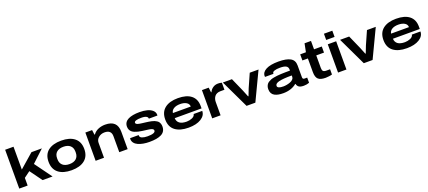

<svg xmlns="http://www.w3.org/2000/svg" viewBox="80 -2039 7509 3365"><g transform="rotate(-20 3834.0 -356.0)"><path d="M68.8 0V-724.1H225.1V-297.9L487.8 -526.9H682.1L458 -317.9L689.9 0H503.9L338.9 -227.1L225.1 -143.1V0Z M1044.4 12.2Q886.7 12.2 799.1 -58.1Q711.4 -128.4 711.4 -264.2Q711.4 -399.9 799.1 -469.5Q886.7 -539.1 1044.4 -539.1Q1201.7 -539.1 1289.6 -469.2Q1377.4 -399.4 1377.4 -264.2Q1377.4 -128.4 1289.3 -58.1Q1201.2 12.2 1044.4 12.2ZM1215.3 -253.9V-273.9Q1215.3 -345.7 1170.7 -385.3Q1126 -424.8 1044.4 -424.8Q962.9 -424.8 918.2 -385.3Q873.5 -345.7 873.5 -273.9V-253.9Q873.5 -182.1 918.2 -142.1Q962.9 -102.1 1044.4 -102.1Q1126 -102.1 1170.7 -142.1Q1215.3 -182.1 1215.3 -253.9Z M1493.2 0V-526.9H1619.1L1630.4 -438H1639.2Q1678.2 -491.2 1737.8 -515.1Q1797.4 -539.1 1864.3 -539.1Q1977.5 -539.1 2033.9 -485.8Q2090.3 -432.6 2090.3 -323.2V0H1934.1V-297.9Q1934.1 -415 1808.1 -415Q1743.2 -415 1696.3 -376.2Q1649.4 -337.4 1649.4 -277.8V0Z M2496.1 12.2Q2435.5 12.2 2382.3 2.7Q2329.1 -6.8 2286.4 -25.9Q2243.7 -44.9 2219 -76.4Q2194.3 -107.9 2194.3 -148.9Q2194.3 -154.3 2196.3 -166H2356.4Q2356.4 -164.6 2356 -160.9Q2355.5 -157.2 2355.5 -155.8Q2356 -123 2395.8 -107.4Q2435.5 -91.8 2497.1 -91.8Q2643.1 -91.8 2643.1 -147Q2643.1 -154.8 2640.1 -161.4Q2637.2 -168 2630.9 -172.9Q2624.5 -177.7 2616.9 -181.6Q2609.4 -185.5 2597.2 -188.7Q2585 -191.9 2573.5 -194.1Q2562 -196.3 2544.7 -198.7Q2527.3 -201.2 2512.5 -202.9Q2497.6 -204.6 2475.6 -207.5Q2453.6 -210.4 2436 -212.9Q2395 -218.8 2364.5 -226.1Q2334 -233.4 2304.2 -245.8Q2274.4 -258.3 2255.4 -274.9Q2236.3 -291.5 2224.9 -316.7Q2213.4 -341.8 2213.4 -374Q2213.4 -418 2234.4 -450Q2255.4 -481.9 2294.7 -501.2Q2334 -520.5 2386.2 -529.8Q2438.5 -539.1 2505.4 -539.1Q2583.5 -539.1 2645 -523.2Q2706.5 -507.3 2744.6 -472.9Q2782.7 -438.5 2783.2 -390.1Q2783.2 -378.9 2782.2 -375H2622.1V-379.9Q2622.1 -398.9 2605 -411.9Q2587.9 -424.8 2562 -429.9Q2536.1 -435.1 2503.4 -435.1Q2369.1 -435.1 2369.1 -390.1Q2369.1 -383.3 2371.8 -377.7Q2374.5 -372.1 2380.9 -367.7Q2387.2 -363.3 2394 -359.9Q2400.9 -356.4 2412.6 -353.5Q2424.3 -350.6 2434.1 -348.4Q2443.8 -346.2 2459.7 -344Q2475.6 -341.8 2486.8 -340.3Q2498 -338.9 2516.8 -336.7Q2535.6 -334.5 2547.4 -333Q2581.5 -328.6 2604 -325.2Q2626.5 -321.8 2655.5 -315.2Q2684.6 -308.6 2703.1 -300.8Q2721.7 -293 2741.7 -280.5Q2761.7 -268.1 2773.2 -252.4Q2784.7 -236.8 2792 -214.8Q2799.3 -192.9 2799.3 -166Q2799.3 -116.7 2778.6 -81.8Q2757.8 -46.9 2717 -26.6Q2676.3 -6.3 2622.3 2.9Q2568.4 12.2 2496.1 12.2Z M3227.1 12.2Q3065.9 12.2 2976.3 -56.6Q2886.7 -125.5 2886.7 -263.2Q2886.7 -398.9 2975.1 -469Q3063.5 -539.1 3220.7 -539.1Q3381.3 -539.1 3466.6 -470.9Q3551.8 -402.8 3551.8 -273.9V-228H3050.8Q3057.6 -99.1 3230 -99.1Q3254.9 -99.1 3281 -104.5Q3307.1 -109.9 3330.6 -119.6Q3354 -129.4 3369.9 -146Q3385.7 -162.6 3387.7 -183.1H3547.9Q3547.9 -97.2 3460.2 -42.5Q3372.6 12.2 3227.1 12.2ZM3051.8 -323.2H3384.8Q3384.8 -373.5 3339.6 -400.9Q3294.4 -428.2 3223.6 -428.2Q3149.4 -428.2 3103.8 -400.4Q3058.1 -372.6 3051.8 -323.2Z M3667.5 0V-526.9H3793.5L3804.7 -436H3812.5Q3833 -482.4 3874.5 -510.7Q3916 -539.1 3971.7 -539.1Q4010.7 -539.1 4040.5 -528.8V-397.9H3963.9Q3927.7 -397.9 3899.9 -385.3Q3872.1 -372.6 3856 -351.1Q3839.8 -329.6 3831.8 -303.5Q3823.7 -277.3 3823.7 -248V0Z M4308.1 0 4057.1 -526.9H4227.1L4337.4 -277.8Q4352.5 -242.2 4390.1 -147.9H4398.4Q4433.1 -241.2 4449.2 -278.8L4559.1 -526.9H4723.1L4472.2 0Z M4992.2 12.2Q4941.4 12.2 4902.3 4.9Q4863.3 -2.4 4831.3 -19.5Q4799.3 -36.6 4782.2 -67.9Q4765.1 -99.1 4765.1 -144Q4765.1 -171.9 4772.7 -194.6Q4780.3 -217.3 4792.7 -234.4Q4805.2 -251.5 4827.1 -264.9Q4849.1 -278.3 4871.1 -287.4Q4893.1 -296.4 4927.5 -302.7Q4961.9 -309.1 4991.7 -312.5Q5021.5 -315.9 5066.4 -317.9Q5111.3 -319.8 5146.5 -320.3Q5181.6 -320.8 5234.4 -320.8V-339.8Q5234.4 -387.7 5198.7 -408Q5163.1 -428.2 5085 -428.2Q5021.5 -428.2 4982.4 -415Q4943.4 -401.9 4943.4 -376V-366.2H4786.1Q4784.2 -376 4784.2 -381.8Q4784.2 -454.1 4864.5 -496.6Q4944.8 -539.1 5096.2 -539.1Q5243.7 -539.1 5317.4 -497.8Q5391.1 -456.5 5391.1 -361.8V-141.1Q5391.1 -102.1 5424.3 -102.1H5476.1V-5.9Q5429.2 12.2 5374 12.2Q5310.5 12.2 5282 -9Q5253.4 -30.3 5246.1 -67.9H5238.3Q5194.8 -30.3 5130.6 -9Q5066.4 12.2 4992.2 12.2ZM5033.2 -99.1Q5063 -99.1 5096.7 -105.5Q5130.4 -111.8 5161.9 -123.8Q5193.4 -135.7 5213.9 -156.5Q5234.4 -177.2 5234.4 -202.1V-230Q5070.3 -230 4995.8 -211.4Q4921.4 -192.9 4921.4 -148.9Q4921.4 -99.1 5033.2 -99.1Z M5780.3 12.2Q5685.5 12.2 5643.8 -25.6Q5602.1 -63.5 5602.1 -159.2V-413.1H5500V-526.9H5606.9L5638.2 -683.1H5758.3V-526.9H5902.8V-413.1H5758.3V-179.2Q5758.3 -138.7 5773.9 -120.4Q5789.6 -102.1 5835 -102.1H5902.8V-4.9Q5882.8 2 5845 7.1Q5807.1 12.2 5780.3 12.2Z M6014.6 -607.9V-724.1H6170.9V-607.9ZM6014.6 0V-526.9H6170.9V0Z M6494.6 0 6243.7 -526.9H6413.6L6523.9 -277.8Q6539.1 -242.2 6576.7 -147.9H6585Q6619.6 -241.2 6635.7 -278.8L6745.6 -526.9H6909.7L6658.7 0Z M7296.9 12.2Q7135.7 12.2 7046.1 -56.6Q6956.5 -125.5 6956.5 -263.2Q6956.5 -398.9 7044.9 -469Q7133.3 -539.1 7290.5 -539.1Q7451.2 -539.1 7536.4 -470.9Q7621.6 -402.8 7621.6 -273.9V-228H7120.6Q7127.4 -99.1 7299.8 -99.1Q7324.7 -99.1 7350.8 -104.5Q7377 -109.9 7400.4 -119.6Q7423.8 -129.4 7439.7 -146Q7455.6 -162.6 7457.5 -183.1H7617.7Q7617.7 -97.2 7530 -42.5Q7442.4 12.2 7296.9 12.2ZM7121.6 -323.2H7454.6Q7454.6 -373.5 7409.4 -400.9Q7364.3 -428.2 7293.5 -428.2Q7219.2 -428.2 7173.6 -400.4Q7127.9 -372.6 7121.6 -323.2Z"/></g></svg>

Font: Archivo Expanded
Style: Bold
Weight: 700
Width: 7
Designer: Hector Gatti
Foundry: Omnibus-Type
Version: Version 2.001